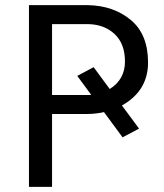

<svg xmlns="http://www.w3.org/2000/svg" viewBox="-20 -731 640 751"><path d="M409.2 -382.8Q468.8 -420.4 468.8 -490.2Q468.8 -560.1 428.2 -597.9Q387.7 -635.7 323.7 -636.7H183.6V-359.4H323.7Q330.6 -359.4 336.9 -359.9L282.2 -434.1L346.2 -468.3ZM183.6 -285.2V0H93.3V-710.9H323.7Q424.3 -709 491.7 -652.8Q559.1 -596.7 559.1 -486.3Q559.1 -376 457 -318.4L523.9 -228L459.5 -193.8L386.7 -292.5Q356.4 -285.6 323.7 -285.2Z"/></svg>

Font: RobotoMono-Regular
Style: Regular
Weight: 400
Designer: Google
Version: Version 2.000985; 2015; ttfautohint (v1.3)